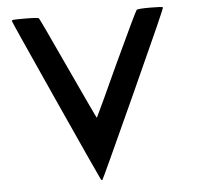

<svg xmlns="http://www.w3.org/2000/svg" viewBox="-54 -824 929 881"><g transform="rotate(-5 411.0 -383.5)"><path d="M92 -768Q153 -768 157 -763Q161 -759 271 -521Q317 -422 349 -353.5Q381 -285 382 -286Q401 -324 492 -523Q602 -759 607 -763Q613 -768 669 -768Q726 -768 728 -764Q731 -761 558 -381Q386 -3 382 1Q380 2 377.5 -0.5Q375 -3 373 -8Q357 -40 194.5 -399Q32 -758 32 -762Q32 -766 40 -767Q48 -768 92 -768Z"/></g></svg>

Font: FoundationOne
Style: Medium
Weight: 500
Version: Version 0.4